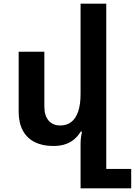

<svg xmlns="http://www.w3.org/2000/svg" viewBox="-20 -780 730 1039"><path d="M555 134H690V239H416V-1Q416 -18 418 -34.5Q420 -51 424 -68H417Q403 -45 382.5 -27Q362 -9 333.5 0.5Q305 10 268 10Q209 10 167 -11.5Q125 -33 103 -74.5Q81 -116 81 -176V-500H220V-204Q220 -154 243 -127.5Q266 -101 306 -101Q342 -101 366.5 -120.5Q391 -140 403.5 -178Q416 -216 416 -272V-760H555Z"/></svg>

Font: Noto Sans Armenian
Style: Regular
Weight: 400
Designer: Monotype Design Team
Foundry: Monotype Imaging Inc.
Version: Version 2.007